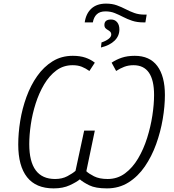

<svg xmlns="http://www.w3.org/2000/svg" viewBox="-20 -1033 966 1063"><path d="M449 -909Q456 -958 486 -985.5Q516 -1013 567 -1013Q601 -1013 627 -1003.5Q653 -994 676 -982Q699 -970 724 -961Q749 -952 782 -952H792L785 -909H775Q739 -909 712 -918Q685 -927 662 -939Q639 -951 615.5 -960.5Q592 -970 564 -970Q533 -970 516 -954Q499 -938 494 -909ZM542 -798Q566 -806 581 -817.5Q596 -829 596 -842Q596 -851 591.5 -856Q587 -861 579 -866Q571 -870 564.5 -876.5Q558 -883 558 -895Q558 -925 595 -925Q616 -925 628.5 -910Q641 -895 641 -870Q641 -834 614.5 -808Q588 -782 539 -770ZM277 10Q179 10 130 -52Q81 -114 81 -233Q81 -296 92 -364Q103 -432 126.5 -496.5Q150 -561 186 -612Q222 -663 271 -693.5Q320 -724 383 -724Q423 -724 452.5 -714Q482 -704 505 -686L475 -640Q454 -655 432.5 -663.5Q411 -672 382 -672Q331 -672 292 -643Q253 -614 224.5 -566Q196 -518 177.5 -460Q159 -402 150.5 -343.5Q142 -285 142 -235Q142 -42 285 -42Q324 -42 353 -57.5Q382 -73 398 -87L446 -310H505L458 -85Q471 -72 500.5 -57Q530 -42 576 -42Q630 -42 672 -73Q714 -104 744.5 -155.5Q775 -207 794.5 -269Q814 -331 823.5 -393Q833 -455 833 -507Q833 -672 719 -672Q691 -672 667.5 -663Q644 -654 623 -640L598 -686Q623 -703 654 -713.5Q685 -724 726 -724Q809 -724 851 -667.5Q893 -611 893 -507Q893 -445 881 -374Q869 -303 844.5 -235Q820 -167 782 -111.5Q744 -56 691.5 -23Q639 10 572 10Q509 10 474.5 -7Q440 -24 422 -40Q404 -25 366.5 -7.5Q329 10 277 10Z"/></svg>

Font: Noto Sans Light
Style: Italic
Weight: 300
Italic angle: -12°
Designer: Monotype Design Team
Foundry: Monotype Imaging Inc.
Version: Version 2.013; ttfautohint (v1.8.4.7-5d5b)